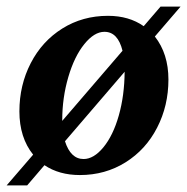

<svg xmlns="http://www.w3.org/2000/svg" viewBox="-43 -519 565 580"><path d="M198.2 9.8Q135.7 9.8 91.3 -20L39.1 41H-22.9L57.1 -51.8Q15.6 -103.5 15.6 -182.6Q15.6 -261.7 49.8 -328.1Q84 -394.5 145.3 -432.9Q206.5 -471.2 283.2 -471.2Q346.7 -471.2 391.1 -439.9L441.9 -499H502.4L424.8 -408.7Q465.8 -356.4 465.8 -278.8Q465.8 -199.7 431.6 -133.3Q397.5 -66.9 336.2 -28.6Q274.9 9.8 198.2 9.8ZM145 -153.8 327.1 -365.7Q313 -422.9 272.5 -422.9Q241.7 -422.9 211.7 -385.7Q181.6 -348.6 163.3 -286.1Q145 -223.6 145 -155.8ZM209.5 -38.6Q240.2 -38.6 269.5 -74.2Q298.8 -109.9 315.9 -170.2Q333 -230.5 333.5 -302.2L153.3 -92.3Q170.4 -38.6 209.5 -38.6Z"/></svg>

Font: Tinos
Style: Bold Italic
Weight: 700
Italic angle: -16.333°
Designer: Steve Matteson
Foundry: Monotype Imaging Inc.
Version: Version 1.23